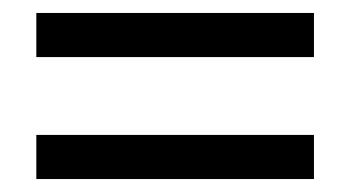

<svg xmlns="http://www.w3.org/2000/svg" viewBox="-20 -451 540 296"><path d="M464 -431V-363H36V-431ZM464 -243V-175H36V-243Z"/></svg>

Font: D2Coding
Style: Regular
Weight: 400
Monospace: yes
Designer: Yong-Rak Park; Jeong-Hwan Yoon; Sang-Min Lee;
Foundry: NHN Corporation
Version: Version 1.3.2; Build 20180524